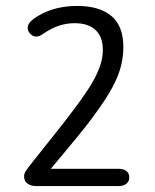

<svg xmlns="http://www.w3.org/2000/svg" viewBox="-20 -626 520 646"><path d="M151 -58Q189 -104 217.5 -138Q246 -172 275 -209Q321 -269 347 -312.5Q373 -356 384 -392.5Q395 -429 395 -468Q395 -539 354.5 -572.5Q314 -606 240 -606Q203 -606 170.5 -598Q138 -590 109 -573Q73 -552 73 -533Q73 -521 82 -512Q91 -503 102 -503Q107 -503 112.5 -505Q118 -507 131 -516Q179 -548 231 -548Q277 -548 301.5 -525Q326 -502 326 -458Q326 -434 318 -408.5Q310 -383 294 -354.5Q278 -326 254 -292.5Q230 -259 199 -219Q168 -179 130 -132Q102 -96 87 -77.5Q72 -59 66.5 -50Q61 -41 61 -33Q61 -16 73 -8Q85 0 101 0H379Q396 0 405.5 -8Q415 -16 415 -29Q415 -43 405.5 -50.5Q396 -58 379 -58Z"/></svg>

Font: Beiruti
Style: Regular
Weight: 400
Designer: Arlette Boutros
Foundry: Boutros
Version: Version 1.41